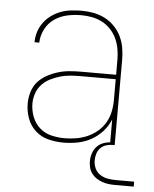

<svg xmlns="http://www.w3.org/2000/svg" viewBox="-51 -571 620 774"><g transform="rotate(5 259.5 -184.0)"><path d="M221 8Q190 8 160 0.5Q130 -7 107.5 -27.5Q85 -48 74.5 -77Q64 -106 64 -136Q64 -160 71 -183.5Q78 -207 93.5 -224.5Q109 -242 130 -253.5Q151 -265 174 -272Q197 -279 220.5 -281Q244 -283 268 -283H409V-345Q409 -366 405 -388Q401 -410 392 -429.5Q383 -449 367.5 -465.5Q352 -482 332.5 -492Q313 -502 291.5 -506Q270 -510 248 -510Q220 -510 192 -504Q164 -498 140.5 -482Q117 -466 103.5 -440Q90 -414 89 -385H70Q70 -407 76.5 -427.5Q83 -448 96 -465.5Q109 -483 126.5 -495.5Q144 -508 164 -515.5Q184 -523 205.5 -525.5Q227 -528 248 -528Q273 -528 297 -523.5Q321 -519 342.5 -508Q364 -497 381.5 -479Q399 -461 409.5 -439Q420 -417 424 -393Q428 -369 428 -345V0H409V-102Q398 -75 378 -53Q358 -31 332.5 -17Q307 -3 278.5 2.5Q250 8 221 8ZM224 -10Q247 -10 271 -14Q295 -18 316.5 -27.5Q338 -37 356.5 -52.5Q375 -68 387 -88.5Q399 -109 404 -132.5Q409 -156 409 -180V-265H268Q247 -265 226 -263.5Q205 -262 184.5 -256Q164 -250 145 -240.5Q126 -231 111.5 -215.5Q97 -200 90 -179.5Q83 -159 83 -138Q83 -111 93 -85Q103 -59 123 -41Q143 -23 170 -16.5Q197 -10 224 -10ZM444 160Q431 160 417.5 158.5Q404 157 391.5 152.5Q379 148 368 141Q357 134 349 123.5Q341 113 337.5 100Q334 87 334 73Q334 57 339.5 40.5Q345 24 357 12Q369 0 385.5 -5Q402 -10 419 -10V0Q405 0 392 4.5Q379 9 370 18.5Q361 28 357 41.5Q353 55 353 68Q353 85 360 100.5Q367 116 381 125Q395 134 411.5 137Q428 140 444 140H519V160Z"/></g></svg>

Font: Zed Mono Thin
Style: Regular
Weight: 100
Monospace: yes
Designer: Belleve Invis
Foundry: Belleve Invis
Version: Version 1.0.0; ttfautohint (v1.8.4)